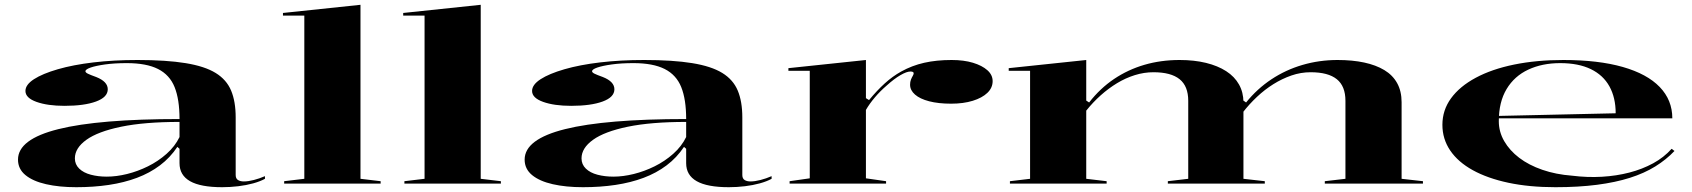

<svg xmlns="http://www.w3.org/2000/svg" viewBox="-20 -765 7048 800"><path d="M553 -515Q673 -515 753 -502Q833 -489 878.5 -461Q924 -433 943 -387.5Q962 -342 962 -276V-36Q962 -21 971.5 -15Q981 -9 996 -9Q1014 -9 1037.5 -15Q1061 -21 1084 -31V-20Q1064 -9 1035 -1Q1006 7 972.5 11Q939 15 906 15Q816 15 772 -10Q728 -35 728 -85Q728 -105 728 -115Q728 -125 728 -131.5Q728 -138 728 -145L719 -153Q689 -108 646.5 -76Q604 -44 550.5 -24Q497 -4 433.5 5.5Q370 15 298 15Q227 15 172 2.5Q117 -10 86 -35.5Q55 -61 55 -100Q55 -185 223.5 -227Q392 -269 728 -269Q728 -351 707.5 -402Q687 -453 638.5 -477.5Q590 -502 508 -502Q457 -502 418 -496.5Q379 -491 357.5 -483.5Q336 -476 336 -468Q336 -463 346 -458Q356 -453 381 -444Q429 -425 429 -393Q429 -360 380 -342Q331 -324 249 -324Q178 -324 132 -340.5Q86 -357 86 -386Q86 -412 121.5 -435Q157 -458 221 -476.5Q285 -495 369.5 -505Q454 -515 553 -515ZM728 -257Q582 -257 485 -237Q388 -217 340 -182.5Q292 -148 292 -105Q292 -80 310 -62.5Q328 -45 358.5 -37Q389 -29 425 -29Q465 -29 509.5 -40Q554 -51 596.5 -72Q639 -93 674 -124Q709 -155 728 -194Z M1482 -20 1566 -10V0H1164V-10L1248 -20V-700H1159V-711L1482 -745Z M1983 -20 2067 -10V0H1665V-10L1749 -20V-700H1660V-711L1983 -745Z M2664 -515Q2784 -515 2864 -502Q2944 -489 2989.5 -461Q3035 -433 3054 -387.5Q3073 -342 3073 -276V-36Q3073 -21 3082.5 -15Q3092 -9 3107 -9Q3125 -9 3148.5 -15Q3172 -21 3195 -31V-20Q3175 -9 3146 -1Q3117 7 3083.5 11Q3050 15 3017 15Q2927 15 2883 -10Q2839 -35 2839 -85Q2839 -105 2839 -115Q2839 -125 2839 -131.5Q2839 -138 2839 -145L2830 -153Q2800 -108 2757.5 -76Q2715 -44 2661.5 -24Q2608 -4 2544.5 5.5Q2481 15 2409 15Q2338 15 2283 2.5Q2228 -10 2197 -35.5Q2166 -61 2166 -100Q2166 -185 2334.5 -227Q2503 -269 2839 -269Q2839 -351 2818.5 -402Q2798 -453 2749.5 -477.5Q2701 -502 2619 -502Q2568 -502 2529 -496.5Q2490 -491 2468.5 -483.5Q2447 -476 2447 -468Q2447 -463 2457 -458Q2467 -453 2492 -444Q2540 -425 2540 -393Q2540 -360 2491 -342Q2442 -324 2360 -324Q2289 -324 2243 -340.5Q2197 -357 2197 -386Q2197 -412 2232.5 -435Q2268 -458 2332 -476.5Q2396 -495 2480.5 -505Q2565 -515 2664 -515ZM2839 -257Q2693 -257 2596 -237Q2499 -217 2451 -182.5Q2403 -148 2403 -105Q2403 -80 2421 -62.5Q2439 -45 2469.5 -37Q2500 -29 2536 -29Q2576 -29 2620.5 -40Q2665 -51 2707.5 -72Q2750 -93 2785 -124Q2820 -155 2839 -194Z M3270 0V-10L3354 -22V-470H3265V-481L3588 -515V-356L3601 -348Q3634 -388 3666.5 -417.5Q3699 -447 3735 -467Q3780 -492 3831 -503.5Q3882 -515 3945 -515Q3996 -515 4034 -503.5Q4072 -492 4094 -472.5Q4116 -453 4116 -427Q4116 -399 4094 -378Q4072 -357 4033 -345Q3994 -333 3943 -333Q3890 -333 3851.5 -343Q3813 -353 3792.5 -371Q3772 -389 3772 -412Q3772 -424 3775.5 -433Q3779 -442 3783 -448.5Q3787 -455 3787 -460Q3787 -467 3773 -467Q3758 -467 3732 -452Q3706 -437 3675 -409Q3648 -386 3625.5 -359.5Q3603 -333 3588 -307V-22L3672 -10V0Z M4188 0V-10L4272 -20V-470H4183V-481L4506 -515V-346L4518 -338Q4564 -397 4622 -436Q4680 -475 4748.5 -495Q4817 -515 4895 -515Q4956 -515 5005 -503Q5054 -491 5089 -468.5Q5124 -446 5142.5 -413Q5161 -380 5161 -339V-20L5250 -10V0H4846V-10L4931 -20V-345Q4931 -406 4895 -435Q4859 -464 4786 -464Q4747 -464 4708.5 -452Q4670 -440 4634.5 -418.5Q4599 -397 4566.5 -368Q4534 -339 4506 -304V-20L4591 -10V0ZM5500 0V-10L5586 -20V-345Q5586 -406 5550 -435Q5514 -464 5441 -464Q5400 -464 5361 -450.5Q5322 -437 5286 -414.5Q5250 -392 5217.5 -361.5Q5185 -331 5158 -296V-348L5172 -338Q5218 -395 5277.5 -434.5Q5337 -474 5407 -494.5Q5477 -515 5553 -515Q5615 -515 5664 -504.5Q5713 -494 5748 -473Q5783 -452 5801.5 -418.5Q5820 -385 5820 -339V-20L5909 -10V0Z M6494 -515Q6640 -515 6741.5 -486Q6843 -457 6895.5 -402.5Q6948 -348 6948 -272H6223V-282L6712 -293Q6712 -358 6686 -405Q6660 -452 6608.5 -477Q6557 -502 6481 -502Q6406 -502 6348 -475Q6290 -448 6257.5 -394Q6225 -340 6225 -260Q6225 -216 6247.5 -177Q6270 -138 6310 -107.5Q6350 -77 6406.5 -57.5Q6463 -38 6530 -33Q6594 -25 6654.5 -28.5Q6715 -32 6769 -46Q6823 -60 6868 -84.5Q6913 -109 6945 -145L6957 -136Q6923 -100 6877 -71.5Q6831 -43 6771 -24Q6711 -5 6634 5Q6557 15 6461 15Q6352 15 6265 -3.5Q6178 -22 6116.5 -56Q6055 -90 6022.5 -138Q5990 -186 5990 -245Q5990 -306 6026 -355.5Q6062 -405 6129 -441Q6196 -477 6289 -496Q6382 -515 6494 -515Z"/></svg>

Font: Kalnia Expanded
Style: Regular
Weight: 400
Width: 7
Designer: Frida Medrano
Foundry: Frida Medrano
Version: Version 1.105